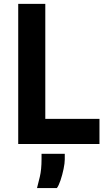

<svg xmlns="http://www.w3.org/2000/svg" viewBox="-20 -747 560 996"><path d="M74.5 0V-727H215V-130.5H496V0ZM172 228.5Q177.5 208 186.5 170.5Q195.5 133 195.5 78.5V51H316V80.5Q316 99 309.8 129.5Q303.5 160 294 188.2Q284.5 216.5 275 228.5Z"/></svg>

Font: Spline Sans SemiBold
Style: Regular
Weight: 600
Designer: Eben Sorkin, Mirko Velimirovic
Foundry: Sorkin Type
Version: Version 1.000; ttfautohint (v1.8.3)